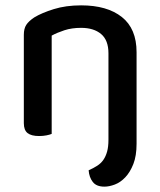

<svg xmlns="http://www.w3.org/2000/svg" viewBox="-20 -502 599 717"><path d="M311 134Q329 126 343 117Q357 108 366 95Q375 82 380 64Q385 46 385 20V-303Q385 -352 357.5 -375Q330 -398 283 -398Q248 -398 220.5 -389Q193 -380 173 -369V-2Q166 1 153.5 3.5Q141 6 126 6Q97 6 83 -5Q69 -16 69 -42V-372Q69 -395 78 -409Q87 -423 108 -437Q136 -454 181 -468Q226 -482 283 -482Q380 -482 435 -438.5Q490 -395 490 -307V35Q490 80 478 110.5Q466 141 448 160Q430 179 409 187Q388 195 370 195Q340 195 326.5 177.5Q313 160 311 134Z"/></svg>

Font: Baloo Paaji 2 Medium
Style: Regular
Weight: 500
Designer: Shuchita Grover, Noopur Datye and Ek Type
Foundry: Ek Type
Version: Version 1.640;hotconv 1.0.111;makeotfexe 2.5.65597; ttfautoh